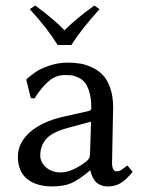

<svg xmlns="http://www.w3.org/2000/svg" viewBox="-20 -666 521 696"><path d="M386.2 -76.2Q386.2 -44.9 402.8 -44.9Q409.7 -44.9 416 -48.1Q422.4 -51.3 431.4 -58.3Q440.4 -65.4 440.9 -65.9L443.8 -64L460.9 -43Q436 -13.2 416.5 -1.7Q397 9.8 372.1 9.8Q354.5 9.8 341.6 3.4Q328.6 -2.9 322 -13.2Q315.4 -23.4 312.3 -31.7Q309.1 -40 308.1 -47.9H306.2Q265.6 -13.7 238.3 -2Q210.9 9.8 169.9 9.8Q111.8 9.8 78.4 -17.3Q44.9 -44.4 44.9 -98.1Q44.9 -148.9 89.4 -187.5Q133.8 -226.1 210.9 -243.2L304.2 -264.2Q311 -266.6 311 -275.9Q311 -308.1 304.2 -331.3Q297.4 -354.5 288.1 -366.2Q278.8 -377.9 264.2 -384.8Q249.5 -391.6 239.3 -392.8Q229 -394 214.8 -394Q182.1 -394 155.8 -371.1Q129.4 -348.1 105 -309.1L91.8 -310.1L75.2 -377L78.1 -380.9Q96.2 -396 111.1 -406.2Q126 -416.5 158 -427.7Q189.9 -439 225.1 -439Q250 -439 271.7 -435.3Q293.5 -431.6 315.9 -420.7Q338.4 -409.7 354.2 -392.3Q370.1 -375 380.1 -345.5Q390.1 -315.9 390.1 -276.9Q390.1 -273.4 388.2 -183.1Q386.2 -92.8 386.2 -76.2ZM310.1 -225.1 225.1 -202.1Q169.4 -187 147.7 -162.6Q126 -138.2 126 -102.1Q126 -77.6 147 -59.3Q168 -41 200.2 -41Q240.2 -41 292 -80.1Q306.2 -90.8 306.2 -106ZM189 -502.9Q151.4 -564 87.9 -632.8L107.9 -646Q177.2 -594.7 213.9 -556.2Q252.9 -596.2 321.8 -646L340.8 -632.8Q272.9 -557.6 238.8 -502.9Z"/></svg>

Font: Linux Biolinum
Style: Regular
Weight: 400
Designer: Philipp H. Poll
Foundry: Philipp H. Poll
Version: Version 0.6.4